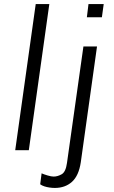

<svg xmlns="http://www.w3.org/2000/svg" viewBox="-20 -740 563 946"><path d="M55 0 156 -720H223L122 0ZM250 186Q238 186 224 184Q210 182 198 178Q186 174 178 168L185 114Q196 119 214.5 124.5Q233 130 244 130Q264 130 284 118.5Q304 107 310 63L391 -511H458L378 60Q368 126 334.5 156Q301 186 250 186ZM408 -655 416 -720H491L482 -655Z"/></svg>

Font: Chivo Medium ExtraLight
Style: Italic
Weight: 250
Italic angle: -8.05°
Version: Version 2.002